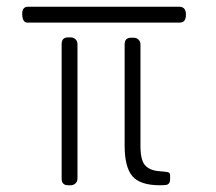

<svg xmlns="http://www.w3.org/2000/svg" viewBox="-20 -550 640 570"><path d="M369 -438H377Q385 -438 391 -432.5Q397 -427 397 -418V-117Q397 -74 411 -59Q425 -44 451 -42Q477 -40 481 -38Q485 -36 485 -28V-17Q485 -6 477 -2Q472 0 455 0Q396 0 373 -27Q350 -54 350 -118V-418Q350 -438 369 -438ZM182 -439H190Q198 -439 204 -433.5Q210 -428 210 -419V-20Q210 -11 204 -5.5Q198 0 190 0H182Q163 0 163 -20V-419Q163 -439 182 -439ZM61 -483Q47 -483 46 -506.5Q45 -530 63 -530H512Q532 -530 532 -506.5Q532 -483 514 -483Q513 -483 512 -483H63Q62 -483 61 -483Z"/></svg>

Font: Text Me One
Style: Regular
Weight: 400
Designer: Julia Petretta
Foundry: Julia Petretta
Version: Version 1.003